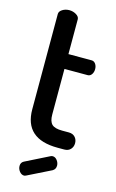

<svg xmlns="http://www.w3.org/2000/svg" viewBox="-132 -743 592 976"><g transform="rotate(15 164.5 -255.0)"><path d="M234 117 113 177Q105 181 101 181Q87 181 76.5 168Q66 155 66 139Q66 121 81 113L205 51Q211 48 216 48Q230 48 240 61Q250 74 250 89Q250 108 234 117ZM159 -396V-156Q159 -120 174.5 -105Q190 -90 229 -90H264Q285 -90 297 -77Q309 -64 309 -45Q309 -26 297 -13Q285 0 264 0H229Q54 0 54 -156V-657Q54 -671 70 -681Q86 -691 106 -691Q126 -691 142.5 -681Q159 -671 159 -657V-474H281Q294 -474 302 -462.5Q310 -451 310 -435Q310 -419 302 -407.5Q294 -396 281 -396Z"/></g></svg>

Font: Dosis
Style: SemiBold
Weight: 600
Designer: Edgar Tolentino, Pablo Impallari, Igino Marini
Foundry: Edgar Tolentino, Pablo Impallari, Igino Marini
Version: Version 1.007